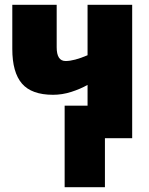

<svg xmlns="http://www.w3.org/2000/svg" viewBox="-20 -573 619 796"><path d="M528 -553H343V-344Q287 -320 252 -320Q215 -320 215 -377V-553H31V-370Q31 -273 71 -226.5Q111 -180 200 -180Q238 -180 275.5 -192Q313 -204 343 -221V-135H248V203H415V0H528Z"/></svg>

Font: Noto Sans Display SemiCondensed Black
Style: Regular
Weight: 900
Width: 4
Designer: Monotype Design Team
Foundry: Monotype Imaging Inc.
Version: Version 1.900